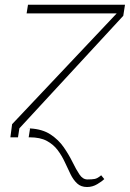

<svg xmlns="http://www.w3.org/2000/svg" viewBox="-20 -565 534 790"><path d="M59.7 -36.9 54 0H22.7L29.8 -54L460.2 -509.9H89.5L95.2 -545.5H494.3L487.2 -500ZM103.7 -36.6Q154.8 -33.7 188 -11.7Q221.2 10.3 242.5 41.2Q263.8 72.1 278.6 102.3Q293.3 132.5 307 152.9Q320.7 173.3 339.5 173.3Q340.2 173.3 342 173.3Q358.3 173.3 369.9 171.2Q381.4 169 396.3 156.2L409.1 171.9Q400.2 180.8 380.5 192.6Q360.8 204.5 338.1 204.5Q313.2 204.5 297.4 189.8Q281.6 175.1 270.2 151.8Q258.9 128.6 246.8 102.3Q234.7 76 217.3 52.7Q199.9 29.5 172.6 14.7Q145.2 0 102.3 0H98ZM103.7 -36.9V-36.6Q98 -36.9 92.3 -36.9Z"/></svg>

Font: Inter Thin  BETA
Style: Italic
Weight: 100
Italic angle: -9.39999°
Designer: Rasmus Andersson
Foundry: rsms
Version: Version 3.011;git-f93a4a705